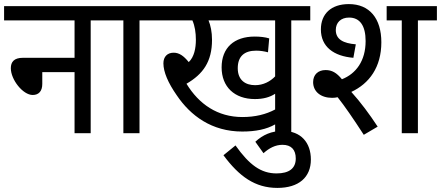

<svg xmlns="http://www.w3.org/2000/svg" viewBox="-20 -652 2159 940"><path d="M0 -622V-552H345V-369H92C49 -369 33 -349 33 -318C33 -262 92 -187 140 -187C170 -187 187 -206 187 -241V-299H345V0H424V-552H517V-622Z M663 -552H756V-622H504V-552H584V0H663Z M1406 -552H1499V-622H742V-552H922C934 -525 939 -492 939 -457C939 -417 931 -373 904 -348C879 -379 857 -394 830 -394C800 -394 780 -375 780 -342C780 -300 803 -246 845 -186C913 -85 1017 -8 1166 -8C1232 -8 1285 -19 1327 -43V0H1406ZM1229 -235C1181 -235 1144 -260 1144 -318C1144 -377 1177 -404 1234 -404C1254 -404 1273 -401 1292 -396L1298 -464C1279 -470 1254 -473 1227 -473C1126 -473 1065 -418 1065 -322C1065 -227 1128 -167 1228 -167C1269 -167 1301 -176 1327 -193V-116C1282 -92 1229 -79 1167 -79C1045 -79 954 -142 893 -242C974 -289 1018 -350 1018 -457C1018 -496 1011 -528 1001 -552H1327V-278C1303 -253 1269 -235 1229 -235Z M1338 268C1443 268 1502 216 1502 129C1502 47 1454 -11 1365 -11C1309 -11 1267 8 1230 42L1270 98C1298 73 1328 57 1363 57C1406 57 1428 81 1428 124C1428 172 1396 197 1334 197C1258 197 1201 156 1133 60L1074 108C1151 212 1229 268 1338 268Z M1606 -173C1616 -173 1624 -174 1633 -176C1668 -132 1709 -72 1761 8L1829 -32C1789 -93 1746 -151 1700 -202C1788 -243 1847 -323 1847 -445C1847 -562 1789 -632 1688 -632C1601 -632 1551 -584 1551 -508C1551 -423 1614 -377 1710 -369L1722 -435C1661 -440 1624 -459 1624 -505C1624 -541 1648 -566 1689 -566C1742 -566 1770 -526 1770 -451C1770 -354 1723 -291 1654 -264C1628 -296 1605 -309 1574 -309C1538 -309 1513 -287 1513 -250C1513 -203 1551 -173 1606 -173ZM2026 -552H2119V-622H1873V-552H1947V0H2026Z"/></svg>

Font: Noto Sans Devanagari SemiCondensed
Style: Regular
Weight: 400
Width: 4
Designer: Jelle Bosma - Monotype Design Team
Foundry: Monotype Imaging Inc.
Version: Version 2.004